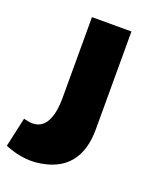

<svg xmlns="http://www.w3.org/2000/svg" viewBox="-180 -801 860 1024"><g transform="rotate(20 250.0 -289.0)"><path d="M-29 95C18 114 75 130 141 126C317 111 387 5 387 -149V-705H163V-247C163 -177 150 -64 59 -64C43 -64 26 -67 8 -72C-4 -16 -17 39 -29 95Z"/></g></svg>

Font: Repo ExtraBlack
Style: Regular
Weight: 400
Designer: Stefan Peev
Foundry: Context Ltd
Version: Version 001.502